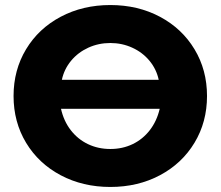

<svg xmlns="http://www.w3.org/2000/svg" viewBox="-20 -733 880 766"><path d="M34.1 -350Q34.1 -453.7 84 -536.5Q133.9 -619.3 222.1 -666.1Q310.3 -712.9 420.2 -712.9Q530.1 -712.9 618.1 -666.1Q706.1 -619.3 756 -536.5Q805.9 -453.7 805.9 -350Q805.9 -246.3 756 -163.5Q706.1 -80.7 618.1 -33.9Q530.1 12.9 420.2 12.9Q310.3 12.9 222.1 -33.9Q133.9 -80.7 84 -163.5Q34.1 -246.3 34.1 -350ZM617.2 -299H223.3Q234.4 -249.7 262.4 -213.6Q290.4 -177.4 331 -158Q371.6 -138.6 420.2 -138.6Q468.9 -138.6 509.2 -158Q549.6 -177.4 577.6 -213.6Q605.6 -249.7 617.2 -299ZM420.2 -561.4Q373 -561.4 332.2 -542.7Q291.3 -524 263.6 -490.6Q235.9 -457.1 226.8 -414.6H613.2Q604.1 -457.1 576.4 -490.6Q548.7 -524 507.8 -542.7Q467 -561.4 420.2 -561.4Z"/></svg>

Font: iiserrat Thin
Style: Regular
Weight: 100
Designer: Akira Ohta
Foundry: Akira Ohta
Version: Version 1.200;Glyphs 3.3.1 (3343)